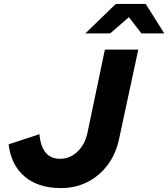

<svg xmlns="http://www.w3.org/2000/svg" viewBox="-20 -954 861 983"><path d="M292 9Q177 9 107 -49.5Q37 -108 24 -215L182 -267Q193 -141 288 -141Q338 -141 376.5 -177.5Q415 -214 428 -275L517 -700H688L590 -244Q574 -167 531.5 -110Q489 -53 427.5 -22Q366 9 292 9ZM417 -783 573 -934H726L821 -783H704L640 -866L544 -783Z"/></svg>

Font: Red Hat Text VF
Style: Italic
Weight: 400
Italic angle: -12°
Designer: Pentagram, MCKL
Foundry: Pentagram, MCKL
Version: Version 1.023